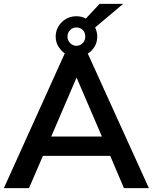

<svg xmlns="http://www.w3.org/2000/svg" viewBox="-20 -973 790 993"><path d="M550 -167H202L130 0H0L315 -697Q296 -709 281 -734Q268 -756 268 -784Q268 -827 300 -859Q332 -889 375 -889Q402 -889 424 -877L495 -953H617L472 -831Q483 -807 483 -784Q483 -755 470 -733Q456 -709 434 -696L750 0H621ZM375 -831Q356 -831 343 -818Q329 -804 329 -784Q329 -764 343 -750Q357 -736 375 -736Q394 -736 408 -750Q421 -763 421 -784Q421 -805 408 -818Q395 -831 375 -831ZM245 -267H507L376 -572Z"/></svg>

Font: PRinguin Sans
Style: Bold
Weight: 700
Designer: Vernon Adams
Foundry: Vernon Adams
Version: ""